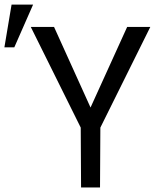

<svg xmlns="http://www.w3.org/2000/svg" viewBox="-82 -830 703 850"><path d="M318.8 -354 157.2 -710.9H54.2L275.4 -265.1L276.9 0H360.8L362.3 -265.1L583.5 -710.9H481ZM-30.8 -809.6 -62.5 -620.6H-18.6L64.5 -809.6Z"/></svg>

Font: RobotoMono Nerd Font
Style: Regular
Weight: 400
Monospace: yes
Designer: Google
Version: Version 3.000;Nerd Fonts 3.2.1